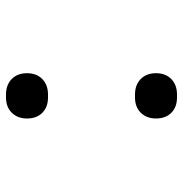

<svg xmlns="http://www.w3.org/2000/svg" viewBox="-5 -595 610 640"><g transform="rotate(90 300.0 -275.0)"><path d="M295 -420Q263 -420 243.5 -439Q224 -458 224 -490Q224 -522 243.5 -541Q263 -560 295 -560H305Q337 -560 356 -541Q375 -522 375 -490Q375 -459 356 -439.5Q337 -420 305 -420ZM295 10Q263 10 243.5 -9Q224 -28 224 -60Q224 -92 243.5 -111Q263 -130 295 -130H305Q337 -130 356 -111Q375 -92 375 -60Q375 -29 356 -9.5Q337 10 305 10Z"/></g></svg>

Font: JetBrains Mono Extra Light
Style: Regular
Weight: 200
Monospace: yes
Designer: Philipp Nurullin, Konstantin Bulenkov
Foundry: JetBrains
Version: 2.002